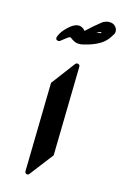

<svg xmlns="http://www.w3.org/2000/svg" viewBox="-150 -958 558 866"><g transform="rotate(20 129.0 -525.5)"><path d="M164 -785Q152 -781 140.5 -776.5Q129 -772 116 -772Q106 -772 96.5 -776Q87 -780 81 -784Q77 -787 75 -787H74Q67 -786 43 -762Q42 -761 38.5 -757.5Q35 -754 33 -754Q32 -753 27 -753Q16 -753 16 -766Q21 -786 32.5 -802.5Q44 -819 58 -832Q78 -850 95 -850Q111 -850 125 -836Q140 -853 155 -868.5Q170 -884 185 -898Q189 -902 199 -907Q209 -912 219 -912H223Q237 -912 247.5 -902Q258 -892 258 -878Q258 -871 253 -863Q240 -834 219 -816.5Q198 -799 164 -785ZM178 -846Q184 -847 189.5 -849Q195 -851 200 -853Q197 -856 197 -856Q193 -856 187 -852Q181 -848 178 -846ZM63 -564 136 -681Q141 -688 149 -686.5Q157 -685 158 -676L186 -261L112 -145Q108 -138 100 -139.5Q92 -141 91 -150Z"/></g></svg>

Font: Aref Ruqaa Ink
Style: Bold
Weight: 700
Designer: Abdullah Aref
Version: Version 1.005